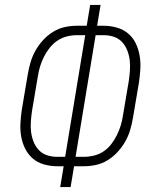

<svg xmlns="http://www.w3.org/2000/svg" viewBox="-20 -755 640 775"><path d="M223 0 237 -84H210Q183 -84 157 -91.5Q131 -99 112 -115.5Q93 -132 81.5 -155Q70 -178 65.5 -204Q61 -230 62.5 -257.5Q64 -285 68 -312L92 -454Q96 -478 103 -502.5Q110 -527 122.5 -549.5Q135 -572 153 -592Q171 -612 193.5 -626Q216 -640 240.5 -645.5Q265 -651 289 -651H330L344 -735H386L372 -651H399Q426 -651 452 -643.5Q478 -636 497.5 -619.5Q517 -603 528 -580Q539 -557 543.5 -531Q548 -505 546.5 -477.5Q545 -450 541 -423L517 -281Q513 -257 506 -232.5Q499 -208 486.5 -185.5Q474 -163 456 -143Q438 -123 415.5 -109Q393 -95 368.5 -89.5Q344 -84 320 -84H279L265 0ZM243 -122 324 -613H290Q270 -613 250 -608Q230 -603 212 -591Q194 -579 180.5 -562Q167 -545 157.5 -526Q148 -507 142 -487.5Q136 -468 133 -448L109 -306Q106 -285 104.5 -263.5Q103 -242 105.5 -222Q108 -202 115.5 -183Q123 -164 136.5 -149.5Q150 -135 169.5 -128.5Q189 -122 210 -122ZM285 -122H319Q339 -122 359.5 -127Q380 -132 398 -144Q416 -156 429 -173Q442 -190 451.5 -209Q461 -228 467 -247.5Q473 -267 476 -287L500 -429Q503 -450 504.5 -471.5Q506 -493 503.5 -513Q501 -533 493.5 -552Q486 -571 472.5 -585.5Q459 -600 439.5 -606.5Q420 -613 399 -613H366Z"/></svg>

Font: Iosevka Extralight Extended
Style: Italic
Weight: 200
Width: 7
Italic angle: -9°
Monospace: yes
Designer: Belleve Invis
Foundry: Belleve Invis
Version: Version 32.5.0; ttfautohint (v1.8.4)